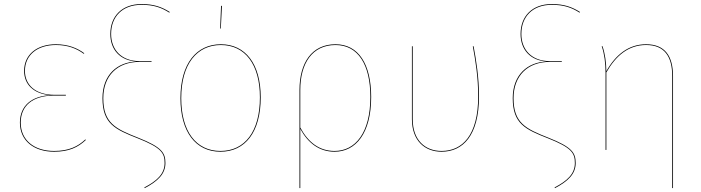

<svg xmlns="http://www.w3.org/2000/svg" viewBox="-20 -748 3497 958"><path d="M258.9 -527.2C164.8 -527.2 100.3 -476.3 100.3 -394.1C100.3 -327.4 146.6 -279.9 230.7 -273.1C139.1 -268.8 79.3 -221.3 79.3 -136.1C79.3 -46.8 148 9.1 250.1 9.1C324.5 9.1 369.9 -13.3 408.1 -49.3L406 -52.6C369.4 -17.6 324.1 5.2 250.2 5.2C150 5.2 83.4 -48.9 83.4 -136.1C83.4 -220 142.1 -271.1 250.6 -271.1H308.5L308.8 -274.9H252.6C151.8 -274.9 104.4 -328.4 104.4 -394.1C104.4 -473.9 166.4 -523.4 259 -523.4C318.9 -523.4 362.6 -505.6 397.6 -479.7L400.7 -482.2C367.5 -507.1 321.5 -527.2 258.9 -527.2Z M686.2 -727.8C588.8 -727.8 530.4 -667.5 530.4 -578.4C530.4 -500.2 579 -446.1 660.4 -441.2C565.5 -437.8 491.3 -375.2 491.3 -258.1C491.3 -130.7 553.9 -102.2 668.6 -57.3C785.8 -10.8 801.3 16 801.3 65.6C801.3 119.8 762.9 154.6 700.1 187.2L702 190.7C767.3 156.4 805.4 120 805.4 65.6C805.4 13.9 786.9 -14.3 669.6 -60.9C555.2 -105.8 495.4 -134.5 495.4 -258.1C495.4 -369.6 565.4 -439.2 676.4 -439.2H736L736.3 -443H676.9C584.8 -443 534.4 -501 534.4 -578.4C534.4 -664.1 589.3 -723.9 686.4 -723.9C747.1 -723.9 785.7 -709.9 824.9 -684.8L826.9 -688.3C786.7 -713.5 747.6 -727.8 686.2 -727.8Z M1083 -718.8 1078.4 -605.7H1081.8L1087.4 -718.6ZM1082 -527.2C960.6 -527.2 880.3 -431 880.3 -258.1C880.3 -91 955.6 9.1 1080.1 9.1C1203.4 9.1 1280.9 -89 1280.9 -262C1280.9 -429.5 1204.5 -527.2 1082 -527.2ZM1082 -523.3C1202.4 -523.3 1276.8 -427.3 1276.8 -262C1276.8 -90.9 1201.2 5.2 1080.1 5.2C957.9 5.2 884.3 -92.9 884.3 -258.1C884.3 -429.2 962.8 -523.3 1082 -523.3Z M1654.1 -527.2C1535.2 -527.2 1474.3 -433.7 1474.3 -298.9V190.6L1478.3 190.2V-105C1516.7 -34.7 1572.4 9.1 1649.4 9.1C1755.1 9.1 1832 -82.8 1832 -264C1832 -427.9 1768.8 -527.2 1654.1 -527.2ZM1649.3 5.2C1573.4 5.2 1517.9 -37.7 1478.3 -111.7V-298.6C1478.3 -432.2 1537.8 -523.3 1654 -523.3C1766.4 -523.3 1827.9 -426.3 1827.9 -264C1827.9 -85 1752.9 5.2 1649.3 5.2Z M2343.1 -517.2H2339.1C2352.1 -447.7 2366 -361.6 2366 -267.8C2366 -72.3 2286.6 5.2 2183.3 5.2C2101.9 5.2 2039.3 -47.8 2039.3 -153.3V-517.2H2035.3V-153.2C2035.3 -45.9 2099.7 9.1 2183.3 9.1C2289.4 9.1 2370.1 -71.1 2370.1 -267.8C2370.1 -361.6 2356.1 -447.7 2343.1 -517.2Z M2733.2 -727.8C2635.8 -727.8 2577.4 -667.5 2577.4 -578.4C2577.4 -500.2 2626 -446.1 2707.4 -441.2C2612.5 -437.8 2538.3 -375.2 2538.3 -258.1C2538.3 -130.7 2600.9 -102.2 2715.6 -57.3C2832.8 -10.8 2848.3 16 2848.3 65.6C2848.3 119.8 2809.9 154.6 2747.1 187.2L2749 190.7C2814.3 156.4 2852.4 120 2852.4 65.6C2852.4 13.9 2833.9 -14.3 2716.6 -60.9C2602.2 -105.8 2542.4 -134.5 2542.4 -258.1C2542.4 -369.6 2612.4 -439.2 2723.4 -439.2H2783L2783.3 -443H2723.9C2631.8 -443 2581.4 -501 2581.4 -578.4C2581.4 -664.1 2636.3 -723.9 2733.4 -723.9C2794.1 -723.9 2832.7 -709.9 2871.9 -684.8L2873.9 -688.3C2833.7 -713.5 2794.6 -727.8 2733.2 -727.8Z M3203.6 -527.2C3116.6 -527.2 3052.2 -475.4 3005.3 -392.8C3005 -437 2998.9 -481.2 2986.1 -517.6L2982.3 -517.3C2995.2 -480.1 3001.5 -433.9 3001.5 -382.8V0H3005.5V-386.7C3053.6 -471.6 3116.9 -523.4 3203.6 -523.4C3296.1 -523.4 3334.1 -465.5 3334.1 -367.9V190.2L3338.1 190.6V-368.1C3338.1 -467.4 3298.6 -527.2 3203.6 -527.2Z"/></svg>

Font: Fira Sans Four
Style: Regular
Weight: 100
Designer: Carrois Corporate & Edenspiekermann AG
Foundry: Carrois Corporate GbR & Edenspiekermann AG
Version: Version 4.203;PS 004.203;hotconv 1.0.88;makeotf.lib2.5.64775